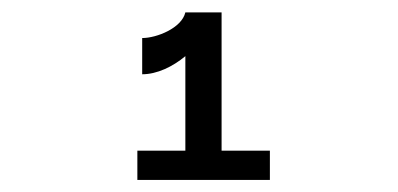

<svg xmlns="http://www.w3.org/2000/svg" viewBox="-20 -848 660 318"><path d="M215.5 -785V-725C240 -725 266 -737.5 287 -755V-598.5H207.5V-550H427V-598.5H347V-827.5H287C281 -801.5 239.5 -785 215.5 -785Z"/></svg>

Font: Monaspace Krypton
Style: Regular
Weight: 400
Designer: Riley Cran & the Lettermatic Team
Foundry: Lettermatic
Version: Version 1.200 (Monaspace Krypton)